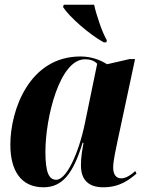

<svg xmlns="http://www.w3.org/2000/svg" viewBox="-20 -786 621 816"><path d="M421 -606H432L434 -615C415 -647 390 -720 380 -766H251L248 -756C274 -715 360 -639 421 -606ZM165 10C245 10 291 -48 331 -179H335C329 -145 324 -119 324 -83C324 -19 359 10 419 10C490 10 530 -23 560 -48L555 -59C537 -43 516 -28 495 -28C474 -28 461 -44 461 -74C461 -104 474 -159 479 -184L554 -535H531L435 -513C410 -529 371 -546 322 -546C105 -546 24 -319 24 -171C24 -61 69 10 165 10ZM219 -22C188 -22 173 -53 173 -141C173 -285 233 -534 341 -534C360 -534 379 -530 393 -515L341 -263C315 -136 263 -22 219 -22Z"/></svg>

Font: Noto Serif Display Condensed ExtraBold
Style: Italic
Weight: 800
Width: 3
Italic angle: -12°
Designer: Monotype Design Team
Foundry: Monotype Imaging Inc.
Version: Version 2.009